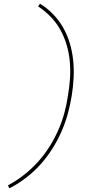

<svg xmlns="http://www.w3.org/2000/svg" viewBox="-20 -861 540 1042"><path d="M31 161 23 145Q68 121 109 89Q150 57 185 18.5Q220 -20 247.5 -63.5Q275 -107 295.5 -153Q316 -199 329 -247Q342 -295 349 -343Q357 -390 360 -437.5Q363 -485 358.5 -530.5Q354 -576 341 -619.5Q328 -663 306.5 -701Q285 -739 254.5 -770.5Q224 -802 187 -826L197 -841Q236 -817 268 -784Q300 -751 322.5 -711.5Q345 -672 358.5 -627Q372 -582 377 -534.5Q382 -487 379.5 -438Q377 -389 369 -340Q361 -291 347.5 -242Q334 -193 313 -145.5Q292 -98 263.5 -53Q235 -8 199.5 31.5Q164 71 121 104Q78 137 31 161Z"/></svg>

Font: Iosevka Curly Thin
Style: Italic
Weight: 100
Italic angle: -9°
Monospace: yes
Designer: Belleve Invis
Foundry: Belleve Invis
Version: Version 22.1.2; ttfautohint (v1.8.4)